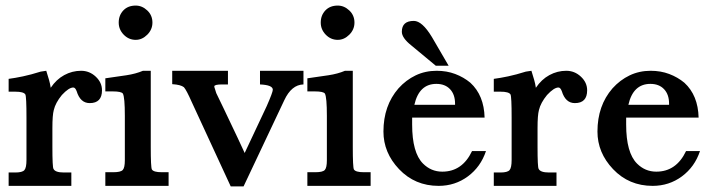

<svg xmlns="http://www.w3.org/2000/svg" viewBox="-20 -667 2549 689"><path d="M146 -413Q152 -394 156 -380Q160 -366 162 -352Q182 -382 210.5 -397.5Q239 -413 271 -413Q301 -413 323.5 -392Q346 -371 346 -343Q346 -297 302 -297Q268 -297 255 -340Q250 -353 243 -353Q227 -353 202 -326Q179 -298 173 -272Q168 -254 168 -207V-141Q168 -66 172 -61Q178 -48 209 -48H236V0H11V-48H35Q60 -48 67.5 -56.5Q75 -65 75 -93V-245Q75 -320 71 -328Q65 -338 35 -338H11V-384Q34 -387 62.5 -393Q91 -399 126 -410Z M406 -586Q406 -612 422.5 -629.5Q439 -647 467 -647Q490 -647 508.5 -629.5Q527 -612 527 -586Q527 -561 508.5 -542.5Q490 -524 467 -524Q442 -524 424 -542.5Q406 -561 406 -586ZM521 -140Q521 -67 525 -59Q531 -49 560 -49H585V0H358V-49H387Q413 -49 420.5 -57Q428 -65 428 -92V-251Q428 -318 421 -331Q416 -339 384 -339H358V-386Q401 -392 434 -397Q467 -402 493 -413H521Z M808 2 668 -301Q649 -344 640 -354Q629 -363 598 -365V-413H798V-364H778Q749 -364 749 -357Q749 -354 751.5 -347.5Q754 -341 756 -333Q770 -303 783 -277L832 -174Q844 -148 858 -118L937 -286Q959 -336 959 -345Q959 -362 913 -364V-413H1069V-364Q1026 -363 1000 -307L854 2Z M1131 -586Q1131 -612 1147.5 -629.5Q1164 -647 1192 -647Q1215 -647 1233.5 -629.5Q1252 -612 1252 -586Q1252 -561 1233.5 -542.5Q1215 -524 1192 -524Q1167 -524 1149 -542.5Q1131 -561 1131 -586ZM1246 -140Q1246 -67 1250 -59Q1256 -49 1285 -49H1310V0H1083V-49H1112Q1138 -49 1145.5 -57Q1153 -65 1153 -92V-251Q1153 -318 1146 -331Q1141 -339 1109 -339H1083V-386Q1126 -392 1159 -397Q1192 -402 1218 -413H1246Z M1456 -504Q1422 -531 1422 -553Q1422 -592 1465 -592Q1495 -592 1530 -534L1590 -431H1544ZM1459 -245V-220Q1459 -119 1498 -80Q1527 -51 1567 -51Q1639 -51 1674 -125H1724Q1705 -68 1659 -34Q1613 0 1554 0Q1469 0 1412 -60Q1356 -119 1356 -195Q1356 -288 1410 -350Q1437 -380 1471.5 -396.5Q1506 -413 1547 -413Q1583 -413 1613.5 -401.5Q1644 -390 1668 -370Q1717 -325 1719 -245ZM1613 -291V-295Q1613 -328 1595 -347Q1577 -366 1546 -366Q1484 -366 1467 -291Z M1887 -413Q1893 -394 1897 -380Q1901 -366 1903 -352Q1923 -382 1951.5 -397.5Q1980 -413 2012 -413Q2042 -413 2064.5 -392Q2087 -371 2087 -343Q2087 -297 2043 -297Q2009 -297 1996 -340Q1991 -353 1984 -353Q1968 -353 1943 -326Q1920 -298 1914 -272Q1909 -254 1909 -207V-141Q1909 -66 1913 -61Q1919 -48 1950 -48H1977V0H1752V-48H1776Q1801 -48 1808.5 -56.5Q1816 -65 1816 -93V-245Q1816 -320 1812 -328Q1806 -338 1776 -338H1752V-384Q1775 -387 1803.5 -393Q1832 -399 1867 -410Z M2227 -245V-220Q2227 -119 2266 -80Q2295 -51 2335 -51Q2407 -51 2442 -125H2492Q2473 -68 2427 -34Q2381 0 2322 0Q2237 0 2180 -60Q2124 -119 2124 -195Q2124 -288 2178 -350Q2205 -380 2239.5 -396.5Q2274 -413 2315 -413Q2351 -413 2381.5 -401.5Q2412 -390 2436 -370Q2485 -325 2487 -245ZM2381 -291V-295Q2381 -328 2363 -347Q2345 -366 2314 -366Q2252 -366 2235 -291Z"/></svg>

Font: New Athena Unicode
Style: Bold
Weight: 700
Designer: J. Rusten 1997; rev. by R. Hancock 2001, 2002, rev. by D. Mastronarde 2002-2021
Foundry: Society for Classical Studies (formerly American Philological Association)
Version: Version 5.008